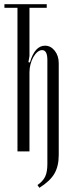

<svg xmlns="http://www.w3.org/2000/svg" viewBox="-20 -719 330 912"><path d="M202 -682H120V-453L115 -424L122 -422Q145 -502 194 -502Q221 -502 240 -478Q259 -454 259 -419V17Q259 71 238 106.5Q217 142 167 173L158 160Q184 142 194.5 120Q205 98 205 60V-434Q205 -481 180 -481Q169 -481 158 -472Q147 -463 138.5 -448Q130 -433 125 -414Q120 -395 120 -375V0H63V-682H1V-699H202Z"/></svg>

Font: Moniqa Cond Heading
Style: Regular
Weight: 400
Width: 3
Designer: Rajesh Rajput
Foundry: Rajesh Rajput
Version: Version 1.000